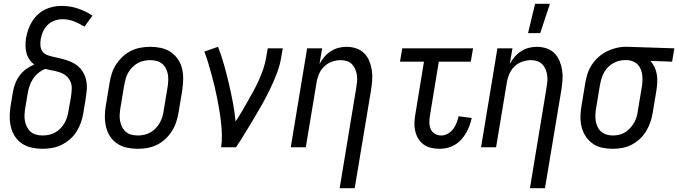

<svg xmlns="http://www.w3.org/2000/svg" viewBox="-20 -774 3564 1009"><path d="M204 8Q175 8 147 2Q119 -4 96.5 -19Q74 -34 59 -56.5Q44 -79 37.5 -106Q31 -133 31 -161.5Q31 -190 36 -219L48 -292Q52 -314 60.5 -336Q69 -358 83.5 -377.5Q98 -397 118 -411.5Q138 -426 160 -435Q145 -446 134.5 -461.5Q124 -477 119 -496Q114 -515 114 -535Q114 -555 117 -575Q121 -597 128.5 -618.5Q136 -640 148 -660Q160 -680 177.5 -696.5Q195 -713 216 -723.5Q237 -734 259.5 -738.5Q282 -743 304 -743Q349 -743 390 -729Q431 -715 466 -692L424 -634Q398 -650 369.5 -661.5Q341 -673 308 -673Q288 -673 267.5 -666Q247 -659 231 -643.5Q215 -628 206 -608Q197 -588 194 -568Q191 -551 192.5 -534Q194 -517 203 -504Q212 -491 227.5 -485Q243 -479 259.5 -475.5Q276 -472 292 -468.5Q308 -465 323.5 -460Q339 -455 354 -448.5Q369 -442 382 -432.5Q395 -423 405 -411Q415 -399 422 -384.5Q429 -370 432.5 -354Q436 -338 436.5 -321.5Q437 -305 434.5 -287.5Q432 -270 430 -253L418 -181Q414 -156 405.5 -131Q397 -106 383 -83.5Q369 -61 348.5 -43Q328 -25 304 -13Q280 -1 254 3.5Q228 8 204 8ZM204 -62Q220 -62 237 -65.5Q254 -69 269.5 -77.5Q285 -86 297.5 -99Q310 -112 319 -127.5Q328 -143 333 -159.5Q338 -176 340 -192L353 -265Q356 -285 357 -306Q358 -327 350.5 -344.5Q343 -362 328.5 -374.5Q314 -387 295 -393.5Q276 -400 256.5 -403.5Q237 -407 218 -412Q198 -404 181 -390Q164 -376 152.5 -358Q141 -340 134.5 -320Q128 -300 125 -280L113 -208Q110 -190 109 -172.5Q108 -155 111 -138.5Q114 -122 121.5 -107Q129 -92 141 -81.5Q153 -71 169.5 -66.5Q186 -62 204 -62Z M703 8Q674 8 646.5 2Q619 -4 596.5 -19Q574 -34 559 -56.5Q544 -79 537.5 -106Q531 -133 531 -161.5Q531 -190 536 -219L556 -339Q560 -364 568 -389Q576 -414 591 -436.5Q606 -459 626 -477.5Q646 -496 670 -507.5Q694 -519 719.5 -523.5Q745 -528 770 -528Q799 -528 826.5 -522Q854 -516 876.5 -501Q899 -486 914.5 -463.5Q930 -441 936.5 -414Q943 -387 942.5 -358.5Q942 -330 938 -301L918 -181Q914 -156 905.5 -131Q897 -106 882.5 -83.5Q868 -61 848 -42.5Q828 -24 804 -12.5Q780 -1 754 3.5Q728 8 703 8ZM704 -62Q720 -62 737 -65.5Q754 -69 769.5 -77.5Q785 -86 797.5 -99Q810 -112 819 -127.5Q828 -143 833 -159.5Q838 -176 840 -192L860 -312Q863 -330 864 -347.5Q865 -365 862.5 -381.5Q860 -398 852.5 -413Q845 -428 832.5 -438.5Q820 -449 804 -453.5Q788 -458 770 -458Q754 -458 736.5 -454.5Q719 -451 704 -442.5Q689 -434 676 -421Q663 -408 654 -392.5Q645 -377 640.5 -360.5Q636 -344 633 -328L613 -208Q610 -190 609 -172.5Q608 -155 611 -138.5Q614 -122 621.5 -107Q629 -92 641 -81.5Q653 -71 669.5 -66.5Q686 -62 704 -62Z M1142 0Q1147 -33 1146 -66Q1145 -99 1141.5 -131.5Q1138 -164 1132.5 -195.5Q1127 -227 1121 -258.5Q1115 -290 1107.5 -321Q1100 -352 1091.5 -383Q1083 -414 1074 -444Q1065 -474 1054 -503L1126 -528Q1144 -481 1157.5 -433Q1171 -385 1182.5 -336Q1194 -287 1203.5 -237Q1213 -187 1218 -136Q1236 -162 1251.5 -189Q1267 -216 1282.5 -243Q1298 -270 1313 -297.5Q1328 -325 1340.5 -353Q1353 -381 1363 -410Q1373 -439 1378 -468L1387 -520H1466L1457 -468Q1450 -427 1434 -386Q1418 -345 1399 -305.5Q1380 -266 1358.5 -227.5Q1337 -189 1314 -151Q1291 -113 1268 -75Q1245 -37 1220 0Z M1765 215 1852 -312Q1855 -329 1856.5 -346Q1858 -363 1855.5 -379.5Q1853 -396 1846.5 -411Q1840 -426 1829 -437Q1818 -448 1802.5 -453Q1787 -458 1770 -458Q1747 -458 1723.5 -449.5Q1700 -441 1682.5 -423.5Q1665 -406 1655.5 -383Q1646 -360 1643 -337L1587 0H1508L1594 -520H1673L1659 -438Q1670 -458 1684.5 -475Q1699 -492 1718 -504.5Q1737 -517 1758.5 -522.5Q1780 -528 1801 -528Q1827 -528 1851.5 -520Q1876 -512 1893.5 -494.5Q1911 -477 1920.5 -454Q1930 -431 1934 -405.5Q1938 -380 1936 -353.5Q1934 -327 1930 -301L1844 215Z M2290 8Q2267 8 2245.5 3Q2224 -2 2206.5 -14.5Q2189 -27 2178 -45.5Q2167 -64 2162 -85.5Q2157 -107 2158 -130Q2159 -153 2163 -175L2208 -450H2082L2094 -520H2466L2454 -450H2286L2239 -164Q2236 -146 2236.5 -128Q2237 -110 2244 -94.5Q2251 -79 2266 -70.5Q2281 -62 2299 -62Q2317 -62 2333.5 -71.5Q2350 -81 2361.5 -96Q2373 -111 2379.5 -128.5Q2386 -146 2390 -163L2459 -154Q2455 -134 2447.5 -114Q2440 -94 2429.5 -75.5Q2419 -57 2404 -40.5Q2389 -24 2370.5 -13Q2352 -2 2331.5 3Q2311 8 2290 8Z M2765 215 2852 -312Q2855 -329 2856.5 -346Q2858 -363 2855.5 -379.5Q2853 -396 2846.5 -411Q2840 -426 2829 -437Q2818 -448 2802.5 -453Q2787 -458 2770 -458Q2747 -458 2723.5 -449.5Q2700 -441 2682.5 -423.5Q2665 -406 2655.5 -383Q2646 -360 2643 -337L2587 0H2508L2594 -520H2673L2659 -438Q2670 -458 2684.5 -475Q2699 -492 2718 -504.5Q2737 -517 2758.5 -522.5Q2780 -528 2801 -528Q2827 -528 2851.5 -520Q2876 -512 2893.5 -494.5Q2911 -477 2920.5 -454Q2930 -431 2934 -405.5Q2938 -380 2936 -353.5Q2934 -327 2930 -301L2844 215ZM2755 -600 2792 -754H2870L2819 -600Z M3200 8Q3171 8 3143.5 2Q3116 -4 3094.5 -19.5Q3073 -35 3058 -57.5Q3043 -80 3036.5 -106.5Q3030 -133 3030.5 -162Q3031 -191 3036 -219L3056 -339Q3060 -364 3068 -388Q3076 -412 3090.5 -434Q3105 -456 3125 -474Q3145 -492 3168 -503.5Q3191 -515 3216 -521.5Q3241 -528 3265 -528H3281L3524 -520L3512 -450L3398 -454Q3411 -440 3419.5 -422Q3428 -404 3431.5 -384Q3435 -364 3434 -343Q3433 -322 3430 -301L3410 -181Q3406 -156 3397.5 -131.5Q3389 -107 3375.5 -84.5Q3362 -62 3342 -43.5Q3322 -25 3298.5 -13Q3275 -1 3249.5 3.5Q3224 8 3200 8ZM3200 -62Q3216 -62 3232.5 -65.5Q3249 -69 3264 -78Q3279 -87 3291 -100Q3303 -113 3312 -128.5Q3321 -144 3325.5 -160Q3330 -176 3332 -192L3352 -312Q3355 -328 3356 -344.5Q3357 -361 3355.5 -376.5Q3354 -392 3348.5 -407Q3343 -422 3333 -433Q3323 -444 3308.5 -450.5Q3294 -457 3279 -458H3262Q3238 -458 3214 -447.5Q3190 -437 3172.5 -418Q3155 -399 3146 -375.5Q3137 -352 3133 -328L3113 -208Q3110 -191 3109 -173.5Q3108 -156 3110.5 -139.5Q3113 -123 3120 -108Q3127 -93 3139 -82.5Q3151 -72 3167 -67Q3183 -62 3200 -62Z"/></svg>

Font: Iosevka Term Curly
Style: Italic
Weight: 400
Italic angle: -9°
Designer: Belleve Invis
Foundry: Belleve Invis
Version: Version 32.3.0